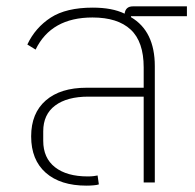

<svg xmlns="http://www.w3.org/2000/svg" viewBox="-20 -574 613 604"><path d="M252 10Q170 10 124 -30.5Q78 -71 78 -145Q78 -218 124 -258Q170 -298 252 -298H432V-362Q432 -443 391 -481Q350 -519 271 -519Q141 -519 92 -418L66 -434Q91 -487 139.5 -518.5Q188 -550 272 -550Q333 -550 372 -531Q375 -554 398 -554H568V-523H392V-520Q467 -476 467 -366V0H432V-270H258Q191 -270 153.5 -242Q116 -214 116 -161V-131Q116 -77 153 -48Q190 -19 256 -19Q267 -19 274.5 -20Q282 -21 287 -22L291 6Q286 8 274.5 9Q263 10 252 10Z"/></svg>

Font: IBM Plex Sans Thai ExtLt
Style: Regular
Weight: 200
Designer: Mike Abbink, Paul van der Laan, Pieter van Rosmalen, Ben Mitchell, Mark Frömberg
Foundry: Bold Monday
Version: Version 1.2